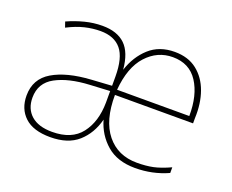

<svg xmlns="http://www.w3.org/2000/svg" viewBox="-94 -692 1037 857"><g transform="rotate(20 425.0 -264.0)"><path d="M604 -538Q668 -538 710 -505Q752 -472 772 -416.5Q792 -361 789 -291V-266H418Q417 -145 469.5 -80Q522 -15 613 -15Q656 -15 689.5 -22Q723 -29 769 -50V-23Q696 10 613 10Q529 10 478 -34Q427 -78 408 -145Q390 -75 342 -32.5Q294 10 210 10Q129 10 88.5 -28Q48 -66 48 -129Q48 -208 114.5 -247.5Q181 -287 296 -294L392 -300V-343Q392 -433 359 -472.5Q326 -512 261 -512Q224 -512 186.5 -503Q149 -494 106 -472L97 -498Q137 -516 178 -526.5Q219 -537 261 -537Q331 -537 369 -500.5Q407 -464 414 -384Q436 -452 483.5 -495Q531 -538 604 -538ZM604 -513Q531 -513 479.5 -456.5Q428 -400 419 -291H762Q763 -390 723 -451.5Q683 -513 604 -513ZM298 -270Q198 -265 137 -232Q76 -199 76 -129Q76 -76 110.5 -45.5Q145 -15 210 -15Q303 -15 347 -72Q391 -129 392 -220V-275Z"/></g></svg>

Font: Noto Sans Thin
Style: Regular
Weight: 100
Designer: Monotype Design Team
Foundry: Monotype Imaging Inc.
Version: Version 2.007